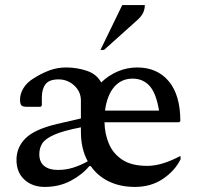

<svg xmlns="http://www.w3.org/2000/svg" viewBox="-20 -727 780 757"><path d="M156 10Q108 10 76.5 -18.5Q45 -47 45 -97Q45 -146 80.5 -181.5Q116 -217 204 -238L299 -260V-330Q299 -366 272.5 -390Q246 -414 211 -414Q174 -414 159.5 -395Q145 -376 145 -343V-311L140 -306H85Q70 -306 64.5 -311.5Q59 -317 59 -335Q59 -357 72.5 -379.5Q86 -402 114 -419Q144 -438 175 -449.5Q206 -461 241 -461Q283 -461 322 -448Q361 -435 379 -402Q408 -430 444.5 -445.5Q481 -461 521 -461Q600 -461 645.5 -406.5Q691 -352 691 -250L687 -245H392Q393 -199 409.5 -160Q426 -121 462.5 -97Q499 -73 561 -73Q589 -73 621 -82.5Q653 -92 689 -111H692V-99Q669 -53 622 -21.5Q575 10 512 10Q454 10 409.5 -11.5Q365 -33 338 -72H332Q304 -38 258.5 -14Q213 10 156 10ZM503 -417Q458 -417 430 -384Q402 -351 394 -291H607Q596 -359 570 -388Q544 -417 503 -417ZM135 -119Q135 -88 154.5 -72.5Q174 -57 208 -57Q240 -57 268.5 -66Q297 -75 326 -91Q299 -140 299 -207V-225Q227 -211 192 -195Q157 -179 146 -160.5Q135 -142 135 -119ZM376 -530 462 -707H551Q551 -691 544 -676Q537 -661 516 -643L390 -530Z"/></svg>

Font: Spectral Medium
Style: Regular
Weight: 500
Designer: Jean-Baptiste Levee
Foundry: Production Type
Version: Version 2.001